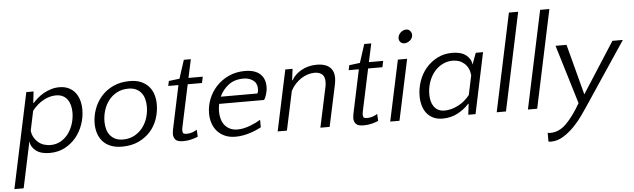

<svg xmlns="http://www.w3.org/2000/svg" viewBox="-92 -963 4776 1446"><g transform="rotate(-5 2295.5 -240.0)"><path d="M367 -475Q408 -475 438 -460.5Q468 -446 487.5 -421Q507 -396 516.5 -362.5Q526 -329 526 -292Q526 -235 507 -180.5Q488 -126 453 -83.5Q418 -41 367.5 -14.5Q317 12 253 12Q186 12 149 -17Q112 -46 108 -89L34 260H-36L117 -460H172L162 -374H166Q182 -392 203.5 -410.5Q225 -429 250.5 -443Q276 -457 305.5 -466Q335 -475 367 -475ZM337 -416Q289 -416 241.5 -390Q194 -364 156 -315L125 -168Q128 -139 140.5 -117Q153 -95 171.5 -79Q190 -63 214 -55Q238 -47 264 -47Q307 -47 341.5 -66.5Q376 -86 400 -118.5Q424 -151 437 -192.5Q450 -234 450 -278Q450 -306 443.5 -331Q437 -356 423.5 -375Q410 -394 388.5 -405Q367 -416 337 -416Z M900 -475Q950 -475 985.5 -459.5Q1021 -444 1044 -417.5Q1067 -391 1077.5 -356.5Q1088 -322 1088 -283Q1088 -227 1070 -174Q1052 -121 1016 -80Q980 -39 926 -13.5Q872 12 800 12Q750 12 713.5 -3Q677 -18 654 -44.5Q631 -71 620 -105.5Q609 -140 609 -179Q609 -234 628 -287Q647 -340 683.5 -382Q720 -424 774.5 -449.5Q829 -475 900 -475ZM811 -41Q861 -41 898.5 -61.5Q936 -82 961.5 -115Q987 -148 999.5 -189.5Q1012 -231 1012 -273Q1012 -303 1005 -329.5Q998 -356 982.5 -376Q967 -396 943 -407.5Q919 -419 885 -419Q835 -419 797 -398.5Q759 -378 734 -345Q709 -312 696.5 -270.5Q684 -229 684 -187Q684 -158 691 -131.5Q698 -105 713.5 -85Q729 -65 753 -53Q777 -41 811 -41Z M1263 -413H1186L1194 -450L1275 -460L1320 -599H1373L1343 -460H1451L1441 -413H1333L1265 -94Q1262 -79 1262 -68Q1262 -52 1269.5 -47Q1277 -42 1293 -42Q1316 -42 1336 -49Q1356 -56 1371 -66L1374 -13Q1356 -5 1326.5 3Q1297 11 1264 11Q1219 11 1204 -6.5Q1189 -24 1189 -49Q1189 -59 1191 -70Q1193 -81 1195 -92Z M1770 -475Q1845 -475 1884 -440.5Q1923 -406 1923 -343Q1923 -314 1914 -285.5Q1905 -257 1896 -245H1556Q1550 -216 1550 -188Q1550 -158 1557.5 -131.5Q1565 -105 1580.5 -85Q1596 -65 1620.5 -53Q1645 -41 1678 -41Q1702 -41 1726.5 -46.5Q1751 -52 1773.5 -60.5Q1796 -69 1816.5 -79Q1837 -89 1853 -99V-42Q1838 -34 1817 -24.5Q1796 -15 1771 -7Q1746 1 1717.5 6.5Q1689 12 1659 12Q1612 12 1577.5 -3.5Q1543 -19 1520 -45Q1497 -71 1485.5 -106Q1474 -141 1474 -180Q1474 -236 1495 -289Q1516 -342 1555 -383.5Q1594 -425 1648.5 -450Q1703 -475 1770 -475ZM1755 -419Q1686 -419 1641 -384Q1596 -349 1573 -298H1850Q1852 -303 1854.5 -309.5Q1857 -316 1857 -334Q1857 -376 1827 -397.5Q1797 -419 1755 -419Z M2300 0 2365 -304Q2369 -323 2369 -342Q2369 -381 2348 -398.5Q2327 -416 2292 -416Q2267 -416 2241 -408Q2215 -400 2191 -384.5Q2167 -369 2146 -346.5Q2125 -324 2110 -295L2047 0H1977L2075 -460H2130L2119 -374H2123Q2145 -416 2196.5 -445.5Q2248 -475 2315 -475Q2342 -475 2365.5 -469Q2389 -463 2406 -450Q2423 -437 2433 -416Q2443 -395 2443 -364Q2443 -341 2437 -313L2370 0Z M2627 -413H2550L2558 -450L2639 -460L2684 -599H2737L2707 -460H2815L2805 -413H2697L2629 -94Q2626 -79 2626 -68Q2626 -52 2633.5 -47Q2641 -42 2657 -42Q2680 -42 2700 -49Q2720 -56 2735 -66L2738 -13Q2720 -5 2690.5 3Q2661 11 2628 11Q2583 11 2568 -6.5Q2553 -24 2553 -49Q2553 -59 2555 -70Q2557 -81 2559 -92Z M2898 0H2828L2926 -460H2996ZM2945 -619Q2945 -631 2950.5 -642Q2956 -653 2964.5 -661.5Q2973 -670 2984.5 -675Q2996 -680 3008 -680Q3026 -680 3037.5 -666.5Q3049 -653 3049 -636Q3049 -612 3029 -595Q3009 -578 2986 -578Q2968 -578 2956.5 -590Q2945 -602 2945 -619Z M3570 -460 3473 0H3418L3428 -82H3424Q3392 -45 3340 -16.5Q3288 12 3224 12Q3183 12 3153 -2.5Q3123 -17 3103.5 -42Q3084 -67 3074.5 -100.5Q3065 -134 3065 -171Q3065 -228 3083.5 -282.5Q3102 -337 3137.5 -379.5Q3173 -422 3223.5 -448.5Q3274 -475 3338 -475Q3405 -475 3442 -446Q3479 -417 3483 -374L3515 -460ZM3244 -47Q3292 -47 3344.5 -73Q3397 -99 3435 -148L3466 -295Q3460 -352 3424.5 -384Q3389 -416 3336 -416Q3294 -416 3257.5 -397Q3221 -378 3195 -346Q3169 -314 3154 -270Q3139 -226 3139 -177Q3139 -152 3144.5 -128.5Q3150 -105 3162.5 -87Q3175 -69 3195 -58Q3215 -47 3244 -47Z M3703 0H3633L3790 -740H3860Z M3939 0H3869L4026 -740H4096Z M4317 4Q4296 36 4265.5 79.5Q4235 123 4197 162Q4159 201 4114.5 228.5Q4070 256 4021 256Q4013 256 4009.5 255.5Q4006 255 4002 253V187Q4005 188 4008.5 189Q4012 190 4022 190Q4089 190 4144.5 134Q4200 78 4253 -15L4118 -460H4201L4302 -77L4548 -460H4627Z"/></g></svg>

Font: Quattrocento Sans
Style: Italic
Weight: 400
Designer: Pablo Impallari
Foundry: Pablo Impallari, Igino Marini, Brenda Gallo
Version: Version 2.000